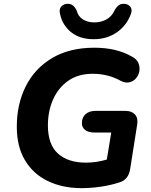

<svg xmlns="http://www.w3.org/2000/svg" viewBox="-20 -963 782 994"><path d="M402 11Q304 11 228 -25.5Q152 -62 109.5 -133Q67 -204 67 -307Q67 -424 113.5 -516.5Q160 -609 250 -662.5Q340 -716 468 -716Q584 -716 663 -670Q688 -657 696.5 -636.5Q705 -616 701.5 -595Q698 -574 684.5 -558Q671 -542 650.5 -537Q630 -532 606 -544Q540 -581 460 -581Q385 -581 333.5 -545Q282 -509 255 -448.5Q228 -388 228 -314Q228 -215 280 -168Q332 -121 425 -121Q452 -121 479 -125Q506 -129 533 -137L556 -277H468Q438 -277 421 -290Q404 -303 404 -325Q404 -355 423 -372Q442 -389 475 -389H629Q662 -389 679 -370Q696 -351 690 -317L654 -89Q650 -62 636.5 -44Q623 -26 596 -18Q553 -4 502 3.5Q451 11 402 11ZM465 -760Q393 -760 348 -796.5Q303 -833 291 -890Q285 -913 295 -926.5Q305 -940 324 -943Q344 -945 356.5 -935.5Q369 -926 377 -908Q384 -879 408.5 -863Q433 -847 469 -847Q503 -847 531 -862.5Q559 -878 573 -909Q583 -927 595 -936Q607 -945 628 -943Q647 -940 656.5 -925.5Q666 -911 657 -889Q635 -830 584 -795Q533 -760 465 -760Z"/></svg>

Font: Nunito ExtraBold
Style: Italic
Weight: 800
Italic angle: -9°
Designer: Vernon Adams
Foundry: Vernon Adams
Version: Version 3.601; ttfautohint (v1.8.2.53-6de2)